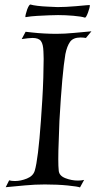

<svg xmlns="http://www.w3.org/2000/svg" viewBox="-20 -812 425 840"><path d="M330 8Q321 4 276.5 -0.5Q232 -5 176 -5Q133 -5 90.5 -1Q48 3 5 7L20 -23Q31 -20 45 -20Q71 -20 98 -31Q125 -42 132 -65Q147 -115 159 -284Q162 -325 165 -374.5Q168 -424 169.5 -472Q171 -520 171 -554Q171 -564 170.5 -572.5Q170 -581 170 -587Q169 -619 159 -632.5Q149 -646 122 -646Q113 -646 101 -644.5Q89 -643 75 -641L92 -673Q102 -672 124 -669.5Q146 -667 173.5 -665.5Q201 -664 227 -664Q262 -664 304 -668Q346 -672 380 -675L356 -646Q349 -647 343.5 -647.5Q338 -648 333 -648Q300 -648 286.5 -629Q273 -610 266 -575Q259 -534 252.5 -461.5Q246 -389 240 -283Q239 -243 237 -197.5Q235 -152 235 -115Q235 -99 235.5 -86.5Q236 -74 237 -65Q239 -43 266 -32.5Q293 -22 321 -22Q336 -22 348 -25ZM351 -735Q336 -740 301 -743Q266 -746 234 -746Q219 -746 194 -745Q169 -744 142 -742.5Q115 -741 92 -737Q91 -737 91 -739Q91 -747 99 -771Q108 -794 114 -792Q124 -789 144 -786.5Q164 -784 188 -783Q212 -782 232 -781Q246 -781 269.5 -782Q293 -783 313 -785Q344 -788 357 -789Q370 -790 372 -790Q373 -790 373 -788Q373 -779 365 -757Q356 -733 351 -735Z"/></svg>

Font: Luxurious Roman
Style: Regular
Weight: 400
Designer: Robert E. Leuschke
Foundry: Robert E. Leuschke
Version: Version 1.010; ttfautohint (v1.8.3)